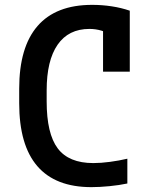

<svg xmlns="http://www.w3.org/2000/svg" viewBox="-20 -760 640 790"><path d="M356 10Q208 10 133.5 -76.5Q59 -163 59 -335V-395Q59 -566 134.5 -653Q210 -740 359 -740Q400 -740 439.5 -734Q479 -728 514 -716V-465H404V-697L444 -612Q400 -641 348 -641Q262 -641 217 -576Q172 -511 172 -388V-343Q172 -210 217.5 -149.5Q263 -89 364 -89Q395 -89 432.5 -94Q470 -99 504 -107V-5Q471 2 430.5 6Q390 10 356 10Z"/></svg>

Font: M PLUS Code Latin Expanded Medium
Style: Regular
Weight: 500
Width: 7
Designer: Coji Morishita
Foundry: UNDERFOREST DESIGN
Version: Version 1.002; ttfautohint (v1.8.3)